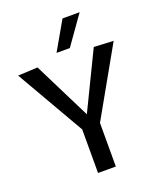

<svg xmlns="http://www.w3.org/2000/svg" viewBox="-165 -1024 935 1126"><g transform="rotate(-20 302.5 -461.5)"><path d="M249 0V-272L4 -697L127 -703L305 -346L478 -703L600 -697L360 -272V0ZM261 -745 363 -923H470L344 -745Z"/></g></svg>

Font: Georama ExtraCondensed Thin Medium
Style: Regular
Weight: 500
Version: Version 1.001